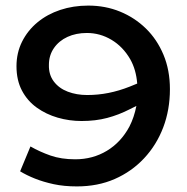

<svg xmlns="http://www.w3.org/2000/svg" viewBox="-20 -654 669 687"><path d="M255 13Q209 13 172 5Q135 -3 105 -15Q75 -27 52 -41L89 -130Q122 -111 160.5 -97.5Q199 -84 249 -84Q312 -84 362.5 -114.5Q413 -145 443 -201Q460 -234 468 -275Q456 -269 444 -263Q405 -243 363.5 -232Q322 -221 272 -221Q228 -221 186.5 -233Q145 -245 111.5 -269Q78 -293 58.5 -330Q39 -367 39 -417Q39 -465 59 -505Q79 -545 114 -574Q149 -603 195.5 -618.5Q242 -634 296 -634Q357 -634 409.5 -612.5Q462 -591 502 -552Q542 -513 565 -458Q588 -403 588 -335Q588 -261 564 -198Q540 -135 495.5 -87.5Q451 -40 390.5 -13.5Q330 13 255 13ZM471 -355Q467 -405 446 -442Q420 -487 379 -511.5Q338 -536 291 -536Q252 -536 221.5 -522Q191 -508 173 -482Q155 -456 155 -422Q154 -387 172.5 -362.5Q191 -338 222.5 -326Q254 -314 292 -314Q331 -314 368.5 -321.5Q406 -329 444 -344Q457 -349 471 -355Z"/></svg>

Font: BioRhyme ExtraBold SemiBold
Style: Regular
Weight: 600
Version: Version 1.600;gftools[0.9.33]